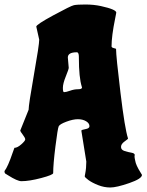

<svg xmlns="http://www.w3.org/2000/svg" viewBox="-20 -786 652 852"><path d="M344 -398Q343 -400 343 -401Q330 -442 330 -529V-533Q330 -554 321 -554Q281 -554 281 -531L285 -485Q285 -479 272 -447Q259 -415 259 -396Q259 -377 264 -377Q273 -377 291 -383.5Q309 -390 326.5 -390Q344 -390 344 -398ZM154 -610 141 -668Q141 -677 217.5 -718.5Q294 -760 308 -763Q322 -766 359 -766Q396 -766 428 -759Q496 -744 496 -730Q496 -729 491 -704Q475 -626 475 -580Q475 -575 485 -572.5Q495 -570 495 -569Q495 -537 514.5 -375.5Q534 -214 548 -172V-171Q548 -169 532.5 -158Q517 -147 517 -134Q517 -121 532.5 -116Q548 -111 563 -108.5Q578 -106 578 -98Q577 -96 577 -91Q577 -86 580 -73Q583 -53 604 -20L610 -10Q610 7 553.5 26.5Q497 46 469.5 46Q442 46 415.5 35.5Q389 25 372.5 13Q356 1 356 -4Q356 -5 358 -15Q363 -40 363 -69L341 -206Q341 -210 359 -213Q377 -216 377 -226Q377 -239 362 -248Q347 -257 325.5 -257Q304 -257 274.5 -246Q245 -235 240.5 -225.5Q236 -216 226 -136.5Q216 -57 216 -18Q216 -10 163 4Q110 18 75 18Q57 18 16 -8L3 -16Q0 -19 0 -25V-27Q15 -46 36 -108L44 -130Q57 -130 74.5 -145.5Q92 -161 92 -167.5Q92 -174 81 -188.5Q70 -203 70 -206V-207L107 -299Q107 -321 130.5 -454Q154 -587 154 -610Z"/></svg>

Font: Piedra
Style: Regular
Weight: 400
Designer: Angel Koziupa & Ale Paul
Foundry: Angel Koziupa and Alejandro Paul
Version: Version 1.000